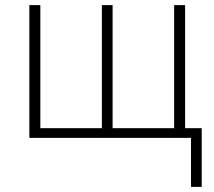

<svg xmlns="http://www.w3.org/2000/svg" viewBox="-20 -540 840 752"><path d="M728 192V0H95V-520H138V-38H379V-520H421V-38H662V-520H705V-38H770V192Z"/></svg>

Font: Iosevka Aile Extralight
Style: Regular
Weight: 200
Designer: Belleve Invis
Foundry: Belleve Invis
Version: Version 31.1.0; ttfautohint (v1.8.4)